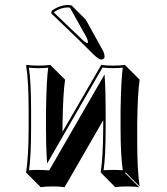

<svg xmlns="http://www.w3.org/2000/svg" viewBox="-20 -693 673 772"><path d="M268.1 -670.9 324.7 -614.3 394.5 -488.3Q400.4 -475.6 400.4 -464.4Q400.4 -456.1 388.7 -453.6Q386.7 -453.6 385.7 -453.6Q376.5 -455.1 356.4 -473.6L299.8 -529.8L186 -639.2L188 -649.9Q219.7 -672.4 252.9 -672.9Q260.3 -672.9 268.1 -670.9ZM95.2 -250Q95.2 -369.1 85 -429.2L86.9 -432.1Q105 -429.2 134.8 -429.2Q164.6 -429.2 183.1 -432.1L185.1 -429.2L241.7 -372.6Q233.4 -318.8 231.4 -193.4V-163.1L387.2 -432.1Q405.3 -429.2 435.1 -429.2Q464.4 -429.2 482.9 -432.1L484.9 -429.2L541.5 -372.6Q533.2 -318.8 531.7 -193.4V-122.6Q531.7 -6.3 541.5 56.6L484.9 0L482.9 2.9L539.6 59.6Q521.5 56.6 491.7 56.6Q462.4 56.6 443.4 59.6L387.2 2.9L384.8 0Q394.5 -61 395 -179.2V-209.5L239.7 59.6Q221.7 56.6 191.4 56.6Q161.6 56.6 143.6 59.6L86.9 2.9L85 0Q94.7 -61 95.2 -179.2ZM105 -250V-179.2Q105 -65.4 96.7 -8.3Q116.2 -10.3 134.8 -9.8Q157.2 -9.8 177.7 -7.8L400.4 -393.6L402.3 -360.4Q404.8 -319.3 404.8 -250V-179.2Q404.8 -65.4 396.5 -8.3Q416 -10.3 435.1 -9.8Q454.6 -9.8 473.6 -8.3Q464.8 -69.3 464.8 -179.2V-250Q466.8 -371.6 473.6 -420.9Q454.1 -418.9 435.1 -418.9Q412.1 -418.9 392.1 -421.4L169.4 -35.6L167.5 -68.4Q165 -107.9 165 -179.2V-250Q167 -371.6 173.8 -420.9Q154.3 -418.9 134.8 -418.9Q115.2 -418.9 96.2 -420.9Q105 -361.8 105 -250ZM261.2 -662.1Q255.9 -662.6 252.9 -663.1Q223.1 -662.6 197.3 -644.5L196.8 -642.6L307.1 -537.1Q311.5 -532.7 315.4 -529.5Q319.3 -526.4 321.8 -524.7Q324.2 -522.9 325.9 -521.7Q327.6 -520.5 328.1 -520.5L329.1 -520Q332 -520.5 334 -522Q333 -531.7 329.1 -540.5Z"/></svg>

Font: Linux Biolinum Shadow O
Style: Regular
Weight: 400
Designer: Philipp H. Poll
Foundry: Philipp H. Poll
Version: Version 1.0.4